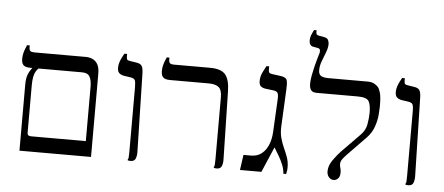

<svg xmlns="http://www.w3.org/2000/svg" viewBox="-53 -922 2433 1053"><g transform="rotate(5 1164.0 -395.0)"><path d="M84 0V-361Q84 -396 91 -416Q98 -436 114 -457V-458H104Q77 -458 66 -468.5Q55 -479 55 -503Q55 -521 59 -536Q63 -551 68 -562.5Q73 -574 75 -580H90V-568Q90 -555 96 -549.5Q102 -544 119 -544H403Q421 -544 438.5 -536.5Q456 -529 467 -510.5Q478 -492 478 -458V0ZM142 -84H442V-384Q442 -419 431 -438.5Q420 -458 389 -458H149Q141 -451 134 -439Q127 -427 123.5 -408Q120 -389 120 -361V-104Q120 -91 126 -87.5Q132 -84 142 -84Z M696 3Q692 3 687.5 2.5Q683 2 680 1V-4Q683 -8 684 -15Q685 -22 685 -46V-403Q685 -433 679.5 -442Q674 -451 654 -454L620 -459Q606 -461 594.5 -469.5Q583 -478 583 -501Q583 -517 588.5 -533Q594 -549 601 -561.5Q608 -574 611 -580H626V-566Q626 -553 630 -548.5Q634 -544 650 -542L682 -537Q702 -534 710 -523Q718 -512 719 -483L729 -53Q730 -32 724 -14.5Q718 3 696 3Z M1170 3Q1166 3 1161.5 2.5Q1157 2 1154 1V-4Q1157 -8 1158 -15.5Q1159 -23 1159 -46V-388Q1159 -428 1141.5 -443Q1124 -458 1086 -458H873Q846 -458 835 -468.5Q824 -479 824 -503Q824 -521 828 -536Q832 -551 837 -562.5Q842 -574 844 -580H859V-568Q859 -555 865 -549.5Q871 -544 888 -544H1086Q1147 -544 1170.5 -516Q1194 -488 1195 -423L1203 -53Q1204 -32 1198 -14.5Q1192 3 1170 3Z M1298 0 1310 -84H1352Q1386 -84 1409.5 -102.5Q1433 -121 1446 -152.5Q1459 -184 1461 -224L1470 -398Q1472 -428 1466.5 -438.5Q1461 -449 1441 -451L1400 -456Q1384 -458 1373.5 -466Q1363 -474 1363 -496Q1363 -522 1375.5 -546Q1388 -570 1393 -580H1408V-563Q1408 -550 1412 -545.5Q1416 -541 1430 -539L1475 -533Q1506 -529 1510.5 -512Q1515 -495 1513 -463L1503 -260Q1501 -223 1509 -194Q1517 -165 1528 -141Q1539 -117 1548 -92Q1557 -67 1557 -37Q1557 -26 1555.5 -17Q1554 -8 1552 0H1537Q1535 -25 1526 -48Q1517 -71 1503.5 -94Q1490 -117 1476 -140L1416 0Z M1814 10Q1799 10 1788 -2.5Q1777 -15 1777 -35Q1777 -66 1799 -97Q1821 -128 1840 -148L1941 -251Q1967 -277 1973 -312Q1979 -347 1979 -376Q1979 -419 1967 -438.5Q1955 -458 1905 -458H1680Q1658 -458 1649 -469.5Q1640 -481 1640 -505Q1640 -526 1645 -552Q1650 -578 1656.5 -604Q1663 -630 1669 -650Q1675 -670 1677 -677Q1679 -685 1677.5 -693.5Q1676 -702 1663 -704L1636 -709Q1628 -711 1622.5 -719Q1617 -727 1617 -740Q1617 -760 1625.5 -778Q1634 -796 1636 -800H1650V-786Q1650 -775 1663 -772L1695 -766Q1712 -763 1717 -752Q1722 -741 1722 -730Q1722 -710 1712.5 -685Q1703 -660 1693 -634Q1683 -608 1683 -583Q1683 -562 1695 -553Q1707 -544 1739 -544H1953Q1976 -544 1990 -536Q2004 -528 2011 -520Q2018 -513 2025 -490.5Q2032 -468 2032 -414Q2032 -400 2029.5 -368.5Q2027 -337 2015 -302Q2003 -267 1976 -239L1873 -133Q1856 -115 1849 -104Q1842 -93 1842 -80Q1842 -69 1845.5 -59Q1849 -49 1849 -34Q1849 -11 1838 -0.5Q1827 10 1814 10Z M2225 3Q2221 3 2216.5 2.5Q2212 2 2209 1V-4Q2212 -8 2213 -15Q2214 -22 2214 -46V-403Q2214 -433 2208.5 -442Q2203 -451 2183 -454L2149 -459Q2135 -461 2123.5 -469.5Q2112 -478 2112 -501Q2112 -517 2117.5 -533Q2123 -549 2130 -561.5Q2137 -574 2140 -580H2155V-566Q2155 -553 2159 -548.5Q2163 -544 2179 -542L2211 -537Q2231 -534 2239 -523Q2247 -512 2248 -483L2258 -53Q2259 -32 2253 -14.5Q2247 3 2225 3Z"/></g></svg>

Font: Frank Ruhl Libre Light
Style: Regular
Weight: 300
Designer: Yanek Iontef
Foundry: Fontef
Version: Version 6.003;gftools[0.9.30]